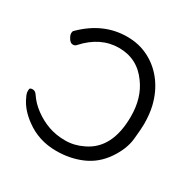

<svg xmlns="http://www.w3.org/2000/svg" viewBox="-165 -878 1054 1061"><g transform="rotate(30 362.5 -347.5)"><path d="M325.7 23.9Q213.9 23.9 128.9 -39.1Q63 -86.9 36.1 -147Q24.9 -168.9 24.9 -183.1Q24.9 -185.1 25.4 -195.6Q25.9 -206.1 44.9 -206.1Q61 -206.1 72.8 -188Q99.1 -147.9 142.1 -116.5Q185.1 -85 233.4 -67.9Q281.7 -50.8 339.8 -50.8Q397 -50.8 450.7 -77.1Q588.9 -141.1 588.9 -347.2Q588.9 -465.8 529.8 -545.9Q460.9 -643.1 343.8 -643.1Q226.1 -643.1 133.8 -541Q126 -530.8 111.8 -530.8Q96.7 -530.8 84.7 -549.3Q72.8 -567.9 72.8 -580.1Q72.8 -581.1 73.2 -588.1Q73.7 -595.2 80.1 -600.1Q200.7 -719.2 352.1 -719.2Q428.7 -719.2 491.7 -686.5Q554.7 -653.8 598.4 -595.5Q642.1 -537.1 661.1 -459Q672.9 -408.2 672.9 -348.1Q672.9 -315.9 665.8 -248.5Q658.7 -181.2 610.8 -111.1Q563 -41 488.5 -8.5Q414.1 23.9 325.7 23.9Z"/></g></svg>

Font: LXGW WenKai GB Screen
Style: Regular
Weight: 400
Designer: LXGW / Fontworks Inc.
Foundry: LXGW / Fontworks Inc.
Version: Version 1.321;February 19, 2024;FontCreator 14.0.0.2901 64-b